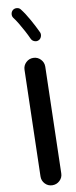

<svg xmlns="http://www.w3.org/2000/svg" viewBox="-118 -1085 468 1184"><g transform="rotate(-10 116.0 -493.0)"><path d="M108.4 64.5Q81.5 64 63.2 44.7Q44.9 25.4 45.4 -1.5L62.5 -666Q63 -692.9 82.3 -711.4Q101.6 -730 128.4 -729.5Q155.3 -729 173.8 -709.5Q192.4 -689.9 191.9 -663.1L174.8 1.5Q174.3 28.3 154.8 46.6Q135.3 64.9 108.4 64.5ZM56.6 -1042.5Q67.4 -1050.8 82 -1049.3Q96.7 -1047.9 105 -1036.6Q129.4 -1005.4 154.3 -960.7Q179.2 -916 197.3 -877Q202.6 -864.3 197.3 -850.1Q191.9 -835.9 179.7 -830.6Q167 -824.7 153.1 -830.1Q139.2 -835.4 133.3 -848.1Q122.6 -872.1 107.9 -899.7Q93.3 -927.2 78.1 -952.4Q63 -977.5 50.3 -993.7Q42 -1004.9 43.9 -1019.3Q45.9 -1033.7 56.6 -1042.5Z"/></g></svg>

Font: Mikhak-FD Bold
Style: Regular
Weight: 700
Designer: Amin Abedi
Version: Version 3.3